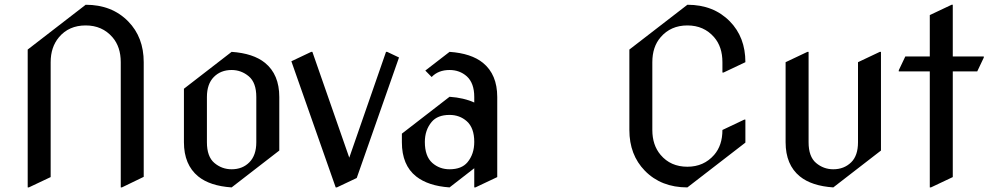

<svg xmlns="http://www.w3.org/2000/svg" viewBox="-20 -777 4204 816"><path d="M97.7 19.5V-566.4L344.2 -756.8Q455.6 -756.8 524.9 -686Q590.8 -618.7 590.8 -512.7V-25.4L498 19.5H493.2V-512.7Q493.2 -578.1 458 -618.7Q414.6 -668.9 344.2 -668.9Q272.5 -668.9 230.5 -618.7Q195.3 -576.7 195.3 -512.7V-24.4L102.5 19.5Z M964.4 19.5Q872.1 13.2 822.3 -27.3Q761.7 -77.1 761.7 -172.4V-399.9L964.4 -556.6Q1056.6 -550.3 1106.4 -509.8Q1167 -460.4 1167 -364.7V-137.2ZM964.4 -57.6Q1010.7 -57.6 1040 -87.4Q1069.3 -117.2 1069.3 -172.4V-364.7Q1069.3 -425.8 1037.4 -452.6Q1005.4 -479.5 964.4 -479.5Q918 -479.5 888.7 -449.7Q859.4 -419.9 859.4 -364.7V-172.4Q859.4 -111.3 891.1 -84.5Q922.9 -57.6 964.4 -57.6Z M1406.7 19.5 1218.3 -516.6 1302.7 -556.6H1307.6L1464.4 -106.9L1620.6 -556.6H1625.5L1675.8 -532.7L1496.1 -20.5L1411.6 19.5Z M1890.6 -57.6Q1941.9 -57.6 1966.8 -87.4Q1995.6 -122.1 1995.6 -173.8Q1995.6 -233.4 1963.9 -261.7Q1933.6 -288.6 1890.6 -288.6Q1839.4 -288.6 1814.5 -258.8Q1785.6 -224.1 1785.6 -173.8Q1785.6 -112.8 1817.4 -84.5Q1848.1 -57.6 1890.6 -57.6ZM1890.6 19.5Q1799.8 13.2 1748.5 -27.3Q1688 -75.2 1688 -172.4V-209L1890.6 -365.7Q1952.1 -361.3 1995.6 -341.3V-364.7Q1995.6 -423.8 1963.9 -452.6Q1933.6 -479.5 1890.6 -479.5Q1842.8 -479.5 1814.5 -449.7L1787.6 -477.1L1890.6 -556.6Q1982.9 -550.3 2032.7 -509.8Q2093.3 -460.4 2093.3 -364.7V-24.4L2000.5 19.5H1995.6V-62Z M2901.4 19.5Q2790 19.5 2720.7 -51.3Q2654.8 -118.7 2654.8 -224.6V-566.4L2901.4 -756.8Q3012.7 -756.8 3082 -686Q3147.9 -618.7 3147.9 -512.7L3055.2 -468.8H3050.3V-512.7Q3050.3 -578.1 3015.1 -618.7Q2971.7 -668.9 2901.4 -668.9Q2830.6 -668.9 2787.6 -618.7Q2752.4 -578.1 2752.4 -512.7V-224.6Q2752.4 -160.2 2787.6 -118.7Q2830.1 -68.4 2901.4 -68.4Q2971.2 -68.4 3015.1 -118.7Q3050.3 -159.2 3050.3 -224.6L3143.1 -268.6H3147.9V-170.9Z M3521.5 19.5Q3429.2 13.2 3379.4 -27.3Q3318.8 -76.7 3318.8 -172.4V-512.7L3411.6 -556.6H3416.5V-172.4Q3416.5 -111.3 3448.2 -84.5Q3480 -57.6 3521.5 -57.6Q3567.4 -57.6 3597.7 -87.4Q3626.5 -115.7 3626.5 -172.4V-512.7L3719.2 -556.6H3724.1V-137.2Z M3931.6 19.5V-473.6H3799.8V-478.5L3827.6 -537.1H3931.6V-712.9L4024.4 -756.8H4029.3V-537.1H4161.1V-532.2L4133.3 -473.6H4029.3V-24.4L3936.5 19.5Z"/></svg>

Font: Nova Cut
Style: Book
Weight: 400
Version: Version 2.000